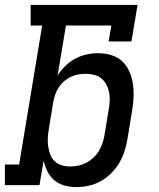

<svg xmlns="http://www.w3.org/2000/svg" viewBox="-29 -755 649 783"><path d="M282 8Q257 8 233.5 1.5Q210 -5 192.5 -20Q175 -35 164.5 -56Q154 -77 149 -100L132 0H-9V-84H49L143 -651H96V-735H532L507 -586H414L425 -651H240L206 -448Q220 -469 238.5 -487Q257 -505 279 -516.5Q301 -528 324.5 -533Q348 -538 372 -538Q400 -538 426 -530Q452 -522 470.5 -504Q489 -486 499.5 -461Q510 -436 513.5 -409.5Q517 -383 515.5 -355Q514 -327 509 -299L491 -189Q487 -164 479 -139Q471 -114 457.5 -91Q444 -68 424.5 -48.5Q405 -29 381.5 -16Q358 -3 332.5 2.5Q307 8 282 8ZM257 -76Q273 -76 290 -79.5Q307 -83 322.5 -91Q338 -99 351.5 -111.5Q365 -124 374 -139Q383 -154 388.5 -170Q394 -186 397 -203L415 -313Q418 -330 418.5 -347.5Q419 -365 415.5 -381Q412 -397 404 -411.5Q396 -426 383.5 -436Q371 -446 354 -450Q337 -454 320 -454Q320 -454 320 -454Q320 -454 320 -454Q304 -454 288.5 -451Q273 -448 258.5 -441Q244 -434 231.5 -423Q219 -412 210 -398Q201 -384 196 -369Q191 -354 188 -338L170 -228Q167 -210 166 -192.5Q165 -175 167.5 -158Q170 -141 176 -125Q182 -109 194 -97.5Q206 -86 222.5 -81Q239 -76 257 -76Z"/></svg>

Font: Iosevka Curly Slab MdExObl
Style: Regular
Weight: 500
Width: 7
Italic angle: -9°
Monospace: yes
Designer: Belleve Invis
Foundry: Belleve Invis
Version: Version 11.1.0; ttfautohint (v1.8.3)